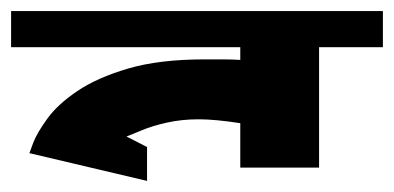

<svg xmlns="http://www.w3.org/2000/svg" viewBox="-22 -577 710 346"><path d="M411 -275V-355Q366 -362 336 -362Q305 -362 278.5 -356Q252 -350 233 -342L206 -331L243 -312V-251L31 -301L38 -320Q45 -338 63.5 -363.5Q82 -389 117.5 -413Q153 -437 209 -453.5Q265 -470 347 -470Q358 -470 378 -470Q398 -470 411 -469V-492H-2V-557H668V-492H553V-275Z"/></svg>

Font: Shorif Bongobondhu ANSI V1
Style: Regular
Weight: 400
Designer: Shorif Uddin Shishir, Shorif art & Design, e-mail : shorifart@gmail.com, facebook : Shorif2001
Foundry: Lipighor Font Foundry
Version: Designed by Shorif Uddin Shishir | Developed by Niladri Shek